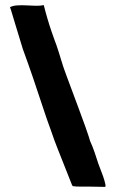

<svg xmlns="http://www.w3.org/2000/svg" viewBox="-20 -729 452 750"><path d="M264 -2Q270 -1 277 -0.5Q284 0 297.5 0Q311 0 333 0Q355 0 389 1H390Q394 1 391 -12Q388 -25 382.5 -41Q377 -57 371 -71.5Q365 -86 364 -90Q357 -112 349.5 -134Q342 -156 332 -178Q330 -185 326.5 -196Q323 -207 313.5 -234Q304 -261 286 -309Q268 -357 238 -438Q227 -467 218.5 -496Q210 -525 200 -554Q199 -556 194 -570Q189 -584 181.5 -605.5Q174 -627 166 -654Q158 -681 151 -709Q137 -706 119 -706.5Q101 -707 83 -708Q65 -709 48 -708Q31 -707 19 -701Q21 -696 22 -692.5Q23 -689 25 -683Q29 -669 39 -636.5Q49 -604 69 -538Q79 -510 89 -482.5Q99 -455 108 -428Q127 -373 144.5 -319Q162 -265 182 -211Q187 -196 192.5 -181Q198 -166 204 -151L261 -7Q263 -3 264 -2Z"/></svg>

Font: Londrina Solid
Style: Regular
Weight: 400
Designer: Marcelo Magalhaes
Foundry: Marcelo Magalhães
Version: Version 1.002